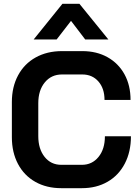

<svg xmlns="http://www.w3.org/2000/svg" viewBox="-20 -975 728 1003"><path d="M42 -258V-442Q42 -521 74.5 -581.5Q107 -642 166.5 -675Q226 -708 304 -708H410Q485 -708 542 -676Q599 -644 630.5 -586.5Q662 -529 662 -453H526Q526 -513 494 -549.5Q462 -586 410 -586H304Q248 -586 214 -544.5Q180 -503 180 -436V-264Q180 -197 213 -155.5Q246 -114 300 -114H408Q461 -114 494.5 -155Q528 -196 528 -263H664Q664 -182 632 -120.5Q600 -59 542 -25.5Q484 8 408 8H300Q223 8 164.5 -25Q106 -58 74 -118.5Q42 -179 42 -258ZM306 -955H395L546 -769H425L351 -866L276 -769H156Z"/></svg>

Font: Bai Jamjuree
Style: Bold
Weight: 700
Designer: Katatrad Aksorn Co.,Ltd.
Foundry: Cadson Demak Co.,Ltd.
Version: Version 1.000; ttfautohint (v1.6)